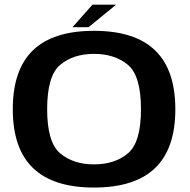

<svg xmlns="http://www.w3.org/2000/svg" viewBox="-20 -816 832 841"><path d="M391.5 5.5Q570.5 5.5 659.2 -79.8Q748 -165 748 -337.5Q748 -510 659.2 -595.5Q570.5 -681 391.5 -681Q213 -681 124.5 -595.8Q36 -510.5 36 -337.5Q36 -165 124.8 -79.8Q213.5 5.5 391.5 5.5ZM391.5 -96Q301.5 -96 244 -144Q186.5 -192 186.5 -337.5Q186.5 -484.5 244 -532.2Q301.5 -580 391.5 -580Q482.5 -580 540 -532.2Q597.5 -484.5 597.5 -337.5Q597.5 -192 540 -144Q482.5 -96 391.5 -96ZM297.5 -697H368L488.5 -795.5H385Z"/></svg>

Font: Anybody SemiExpanded SemiBold
Style: Regular
Weight: 600
Width: 6
Designer: Tyler Finck
Foundry: Etcetera Type Company
Version: Version 1.113;gftools[0.9.25]